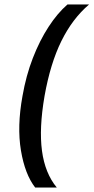

<svg xmlns="http://www.w3.org/2000/svg" viewBox="-20 -708 420 862"><path d="M235 134H138Q92 75 74 -32.5Q56 -140 81 -277Q97 -369 127.5 -447.5Q158 -526 198 -587.5Q238 -649 283 -688H380Q305 -624 255.5 -523.5Q206 -423 180 -277Q155 -132 168.5 -31Q182 70 235 134Z"/></svg>

Font: Overused Grotesk Medium
Style: Italic
Weight: 500
Italic angle: -10°
Version: Version 0.003